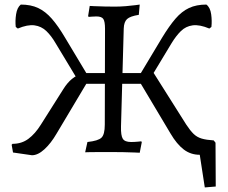

<svg xmlns="http://www.w3.org/2000/svg" viewBox="-20 -666 998 841"><path d="M332 -297 224 -476Q205 -509 183 -530Q161 -551 131 -555Q101 -559 58 -541L49 -548Q46 -574 50.5 -603.5Q55 -633 71 -646Q115 -646 147 -631Q179 -616 207 -584Q235 -552 265 -501L373 -321ZM353 1 363 -44Q410 -49 424.5 -63Q439 -77 439 -120L440 -540Q440 -572 432.5 -583Q425 -594 402 -594Q393 -594 380.5 -593Q368 -592 368 -592L366 -596L373 -640Q373 -640 393 -639Q413 -638 439 -637.5Q465 -637 484 -637Q506 -637 531 -639Q556 -641 574 -643.5Q592 -646 592 -646L588 -601Q550 -595 536.5 -582.5Q523 -570 522 -541L510 -112Q509 -72 518 -58Q527 -44 554 -44Q569 -44 584 -45.5Q599 -47 599 -47L601 -43L592 3Q592 3 570.5 2Q549 1 520 0.5Q491 0 468 0Q443 0 416.5 0Q390 0 371.5 0.5Q353 1 353 1ZM623 -297 582 -321 690 -501Q721 -552 748.5 -584Q776 -616 808 -631Q840 -646 884 -646Q901 -633 905 -603.5Q909 -574 906 -548L897 -541Q854 -559 824 -555Q794 -551 772.5 -530Q751 -509 731 -476ZM796 -120Q813 -94 828 -79.5Q843 -65 863.5 -59Q884 -53 916 -51L924 -41L925 151L877 155L855 12Q815 12 784.5 -11.5Q754 -35 727 -81L597 -299H358L228 -81Q203 -38 174.5 -12Q146 14 120 14L37 2L31 -32L35 -36Q75 -36 104.5 -58Q134 -80 159 -120L257 -275Q275 -304 295.5 -320.5Q316 -337 344 -346H620L635 -375Z"/></svg>

Font: Alegreya
Style: Regular
Weight: 400
Designer: Juan Pablo del Peral
Foundry: Huerta Tipografica
Version: Version 2.009